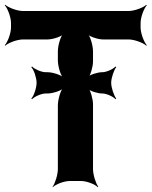

<svg xmlns="http://www.w3.org/2000/svg" viewBox="-25 -757 634 803"><path d="M440 -411C440 -431 452 -465 461 -476L458 -479C449 -468 420 -455 403 -455H402C384 -455 351 -445 340 -434L343 -431C354 -442 364 -479 364 -500V-542C364 -566 353 -606 340 -618L338 -616C350 -603 386 -592 406 -592H513C537 -592 574 -578 587 -566L589 -568C577 -581 563 -618 563 -642V-661C563 -685 577 -722 589 -735L587 -737C574 -725 537 -711 513 -711H71C47 -711 10 -725 -3 -737L-5 -735C7 -722 21 -685 21 -661V-642C21 -618 7 -581 -5 -568L-3 -566C10 -578 47 -592 71 -592H174C194 -592 231 -603 243 -616L241 -618C228 -606 217 -566 217 -542V-505C217 -481 228 -441 241 -429L243 -431C231 -444 194 -455 174 -455H166C148 -455 119 -468 109 -479L106 -476C117 -465 128 -431 128 -411C128 -390 117 -356 106 -345L109 -342C119 -353 148 -366 166 -366H174C194 -366 231 -377 243 -390L241 -392C228 -380 217 -340 217 -316V-50C217 -26 205 11 195 24L196 26C207 14 243 0 267 0H314C338 0 373 14 384 26L386 24C376 11 364 -26 364 -50V-321C364 -342 354 -379 343 -390L340 -387C351 -376 384 -366 402 -366H403C420 -366 449 -353 458 -342L461 -345C452 -356 440 -390 440 -411Z"/></svg>

Font: Asimov
Style: EdgeNar
Weight: 500
Designer: Google
Version: Version 2.000980: 2014